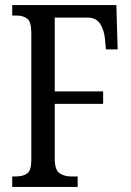

<svg xmlns="http://www.w3.org/2000/svg" viewBox="-20 -734 514 754"><path d="M28 0V-41H41Q71 -41 87 -53Q103 -65 103 -107V-606Q103 -648 87 -660.5Q71 -673 45 -673H28V-714H437L442 -540H396L392 -583Q389 -615 373.5 -640Q358 -665 323 -665H195V-375H385V-326H195V-111Q195 -68 213 -54.5Q231 -41 261 -41H285V0Z"/></svg>

Font: Noto Serif Tamil ExtraCondensed
Style: Regular
Weight: 400
Width: 2
Designer: Indian Type Foundry, Tom Grace, and the Monotype Design Team
Foundry: Monotype Imaging Inc.
Version: Version 2.004; ttfautohint (v1.8.4.7-5d5b)